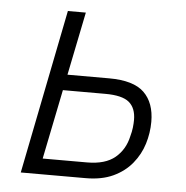

<svg xmlns="http://www.w3.org/2000/svg" viewBox="-43 -554 577 596"><g transform="rotate(5 245.5 -256.0)"><path d="M43 0 145 -512H201L161 -315H291Q367 -315 400 -283Q433 -251 433 -192Q433 -157 422.5 -123Q412 -89 389 -61Q366 -33 330.5 -16.5Q295 0 245 0ZM107 -49H245Q302 -49 332.5 -74.5Q363 -100 372 -142Q376 -156 377.5 -169Q379 -182 379 -193Q379 -230 357.5 -248Q336 -266 283 -266H151Z"/></g></svg>

Font: IBM Plex Sans Light
Style: Italic
Weight: 300
Italic angle: -11.31°
Designer: Mike Abbink, Paul van der Laan, Pieter van Rosmalen
Foundry: Bold Monday
Version: Version 3.201